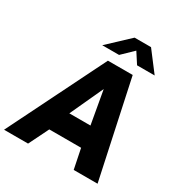

<svg xmlns="http://www.w3.org/2000/svg" viewBox="-256 -1119 1205 1275"><g transform="rotate(30 346.0 -481.5)"><path d="M328 -742H518L677 0H494L463 -152H219L144 0H-40ZM443 -311 398 -565 281 -311ZM458 -894 373 -812H244L405 -963H531L646 -812H511Z"/></g></svg>

Font: Morrison ExtraBold
Style: Regular
Weight: 800
Designer: Pablo Impallari, Rodrigo Fuenzalida (Modified by Dan O. Williams)
Version: Version 0.03;June 6, 2019;FontCreator 11.5.0.2425 64-bit; tt